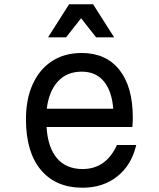

<svg xmlns="http://www.w3.org/2000/svg" viewBox="-20 -860 740 895"><path d="M615 -184Q593 -90 526.5 -37.5Q460 15 365 15Q240 15 170.5 -68Q101 -151 101 -304Q101 -399 133 -468.5Q165 -538 223 -575.5Q281 -613 361 -613Q474 -613 536.5 -534.5Q599 -456 599 -312Q599 -301 598.5 -289.5Q598 -278 597 -268H197Q203 -172 246 -122Q289 -72 365 -72Q474 -72 525 -184ZM361 -526Q292 -526 250 -480.5Q208 -435 198 -353H508Q501 -437 463.5 -481.5Q426 -526 361 -526ZM204 -686 302 -840H414L512 -686H428L358 -775L288 -686Z"/></svg>

Font: Martian Mono Light
Style: Regular
Weight: 300
Monospace: yes
Designer: Roman Shamin
Foundry: Evil Martians
Version: Version 1.000; ttfautohint (v1.8.4.7-5d5b)